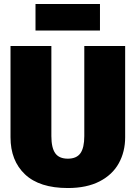

<svg xmlns="http://www.w3.org/2000/svg" viewBox="-20 -928 684 968"><path d="M611 -236Q611 -163 579 -105Q547 -47 482 -13.5Q417 20 322 20Q179 20 106 -49Q33 -118 33 -236V-696H239V-242Q239 -183 258.5 -155.5Q278 -128 322 -128Q366 -128 385.5 -155.5Q405 -183 405 -242V-696H611ZM484 -774H159V-908H484Z"/></svg>

Font: Fira Sans Black
Style: Regular
Weight: 900
Designer: Carrois Corporate & Edenspiekermann AG
Foundry: Carrois Corporate GbR & Edenspiekermann AG
Version: Version 4.203